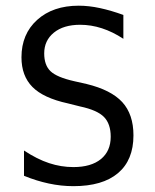

<svg xmlns="http://www.w3.org/2000/svg" viewBox="-20 -636 540 668"><path d="M409.2 -584V-501Q372.1 -525.4 334.5 -537.6Q296.9 -549.8 258.8 -549.8Q201.2 -549.8 167.5 -522.5Q133.8 -495.1 133.8 -450.2Q133.8 -409.2 155.8 -388.2Q177.7 -367.2 238.3 -353.5L281.2 -343.8Q366.2 -323.2 405.3 -280.8Q444.3 -238.3 444.3 -165Q444.3 -79.1 390.6 -33.7Q336.9 11.7 235.4 11.7Q192.4 11.7 149.4 2.4Q106.4 -6.8 63.5 -24.4V-112.3Q109.4 -82 150.9 -68.4Q192.4 -54.7 235.4 -54.7Q296.9 -54.7 331.1 -82.5Q365.2 -110.4 365.2 -160.2Q365.2 -205.1 341.8 -229Q318.4 -252.9 258.8 -265.6L215.8 -276.4Q130.9 -294.9 92.8 -333.5Q54.7 -372.1 54.7 -436.5Q54.7 -517.6 109.4 -566.9Q164.1 -616.2 253.9 -616.2Q289.1 -616.2 327.6 -607.9Q366.2 -599.6 409.2 -584Z"/></svg>

Font: BabelStone Xiangqi Colour
Style: Regular
Weight: 400
Designer: Andrew West
Foundry: BabelStone
Version: Version 11.001 November 01, 2021